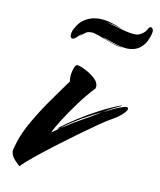

<svg xmlns="http://www.w3.org/2000/svg" viewBox="-67 -597 542 649"><g transform="rotate(10 204.0 -273.0)"><path d="M43 -3Q25 -19 18.5 -29.5Q12 -40 12 -49Q12 -56 14.5 -63Q17 -70 19 -78Q30 -115 55 -158Q80 -201 109.5 -242.5Q139 -284 162 -316Q160 -318 160 -328Q160 -342 165.5 -359.5Q171 -377 181 -373Q193 -370 209.5 -361Q226 -352 239 -340Q252 -328 252 -314Q252 -311 250 -305H249Q223 -277 198 -243Q173 -209 154.5 -179.5Q136 -150 129 -135Q135 -138 142 -143Q149 -148 157 -155Q152 -152 148.5 -151Q145 -150 147 -151Q173 -172 207.5 -194Q242 -216 278 -234.5Q314 -253 346 -265H348Q350 -265 345.5 -262.5Q341 -260 334 -257Q327 -254 315 -247.5Q303 -241 288 -232Q302 -238 317 -246Q332 -254 348 -259Q353 -261 357.5 -262Q362 -263 364 -263Q371 -263 371 -258Q371 -251 357 -238Q343 -225 321 -213Q308 -206 280.5 -187Q253 -168 218 -142.5Q183 -117 147.5 -90Q112 -63 84 -40Q56 -17 43 -3ZM157 -155Q162 -157 167.5 -160.5Q173 -164 175 -165Q194 -178 225.5 -195.5Q257 -213 288 -232Q238 -208 209 -190Q180 -172 157 -155ZM334 -458Q325 -458 310 -461Q309 -461 295.5 -465Q282 -469 267 -474.5Q252 -480 246 -482Q251 -478 269.5 -471.5Q288 -465 303 -461Q312 -459 314.5 -458.5Q317 -458 307 -459Q297 -460 275.5 -468Q254 -476 233.5 -483.5Q213 -491 205 -491Q192 -491 185.5 -486.5Q179 -482 167 -471Q169 -473 171.5 -477Q174 -481 180 -485Q173 -481 162 -470Q151 -459 146 -459Q137 -459 137 -470Q137 -478 141 -488Q155 -517 176.5 -529Q198 -541 222 -541Q242 -541 263 -535Q284 -529 304 -520Q282 -527 272 -529.5Q262 -532 246 -535Q271 -528 302 -519Q333 -510 352 -510Q363 -510 374 -517.5Q385 -525 390 -535Q394 -543 399 -543Q403 -543 406 -538Q409 -533 407 -525Q405 -513 397.5 -497Q390 -481 374.5 -469.5Q359 -458 334 -458Z"/></g></svg>

Font: Smooch
Style: Regular
Weight: 400
Designer: Robert E. Leuschke
Foundry: Robert E. Leuschke
Version: Version 1.010; ttfautohint (v1.8.3)